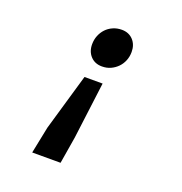

<svg xmlns="http://www.w3.org/2000/svg" viewBox="-124 -614 848 897"><g transform="rotate(20 300.0 -165.0)"><path d="M332 -239 296 43 274 176H133L160 43L242 -239ZM331 -506Q366 -506 387.5 -483Q409 -460 409 -424Q409 -401 401 -381Q393 -361 378.5 -346Q364 -331 344.5 -322Q325 -313 301 -313Q266 -313 244.5 -336Q223 -359 223 -395Q223 -418 231 -438Q239 -458 253 -473Q267 -488 287 -497Q307 -506 331 -506Z"/></g></svg>

Font: Source Code Pro
Style: Bold Italic
Weight: 700
Italic angle: -11°
Monospace: yes
Designer: Paul D. Hunt, Teo Tuominen
Foundry: Adobe Systems Incorporated
Version: Version 1.050;PS 1.000;hotconv 16.6.51;makeotf.lib2.5.65220